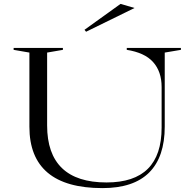

<svg xmlns="http://www.w3.org/2000/svg" viewBox="-20 -954 985 986"><path d="M506 12Q319 12 225 -67Q131 -146 131 -303V-684L50 -698V-708H303V-698L222 -684V-310Q222 -164 298.5 -90.5Q375 -17 527 -17Q669 -17 739.5 -87.5Q810 -158 810 -299V-507Q810 -547 799 -579Q788 -611 766 -635.5Q744 -660 710 -675.5Q676 -691 631 -698V-708H909V-698L826 -684V-304Q826 -148 746 -68Q666 12 506 12ZM422 -791 414 -801 599 -934 671 -913Z"/></svg>

Font: Kalnia SemiExpanded Light
Style: Regular
Weight: 300
Width: 6
Designer: Frida Medrano
Foundry: Frida Medrano
Version: Version 1.105